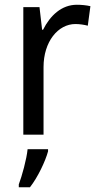

<svg xmlns="http://www.w3.org/2000/svg" viewBox="-20 -566 413 807"><path d="M303 -546C239 -546 191 -501 161 -441H157L146 -536H78V0H163V-284C163 -391 224 -465 297 -465C314 -465 334 -462 349 -458L360 -540C343 -544 322 -546 303 -546ZM182 70V61H96C92 103 72 175 59 209V221H106C139 179 171 111 182 70Z"/></svg>

Font: Noto Sans Armenian SemiCondensed
Style: Regular
Weight: 400
Width: 4
Designer: Monotype Design Team
Foundry: Monotype Imaging Inc.
Version: Version 2.008